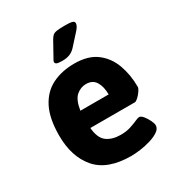

<svg xmlns="http://www.w3.org/2000/svg" viewBox="-173 -831 884 953"><g transform="rotate(-30 269.5 -355.0)"><path d="M303 8Q167 8 104.5 -64.5Q42 -137 42 -258Q42 -357 73 -417Q104 -477 159 -504Q214 -531 285 -531Q364 -531 411 -495.5Q458 -460 479.5 -401.5Q501 -343 501 -273Q501 -265 491 -250.5Q481 -236 469 -225Q457 -214 450 -214H195Q200 -154 230.5 -131.5Q261 -109 310 -109Q342 -109 366.5 -117Q391 -125 407.5 -132.5Q424 -140 431 -140Q442 -140 454 -125Q466 -110 474.5 -92Q483 -74 483 -64Q483 -45 463.5 -31.5Q444 -18 414.5 -9Q385 0 354.5 4Q324 8 303 8ZM195 -313H357Q357 -357 340 -385.5Q323 -414 285 -414Q254 -414 229 -392.5Q204 -371 195 -313ZM243 -572Q218 -572 210 -576Q202 -580 202 -587Q202 -592 205.5 -598Q209 -604 215 -615L255 -687Q262 -699 269.5 -706Q277 -713 293 -715.5Q309 -718 340 -718Q369 -718 381 -714.5Q393 -711 393 -701Q393 -693 388 -684Q383 -675 374 -665L317 -602Q301 -585 283 -578.5Q265 -572 243 -572Z"/></g></svg>

Font: Asap
Style: Regular
Weight: 400
Designer: Pablo Cosgaya
Foundry: Omnibus-Type
Version: Version 3.001